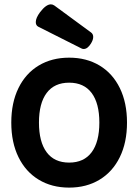

<svg xmlns="http://www.w3.org/2000/svg" viewBox="-20 -857 640 888"><path d="M400.9 -707Q411.1 -699.7 411.1 -686Q411.1 -672.4 400.4 -655.3Q384.8 -630.4 367.2 -630.4Q360.8 -630.4 356 -633.3L157.2 -733.4Q145.5 -739.3 145.5 -754.9Q145.5 -773.9 165 -800.3Q192.9 -836.9 215.3 -836.9Q223.6 -836.9 231.4 -831.5ZM567.4 -290Q567.4 -198.2 534.2 -130.4Q501 -62.5 440.4 -25.9Q379.9 10.7 299.8 10.7Q219.7 10.7 159.2 -25.9Q98.6 -62.5 65.4 -130.4Q32.2 -198.2 32.2 -290Q32.2 -381.8 65.4 -449.7Q98.6 -517.6 159.2 -554Q219.7 -590.3 299.8 -590.3Q379.9 -590.3 440.4 -554Q501 -517.6 534.2 -449.7Q567.4 -381.8 567.4 -290ZM160.2 -290Q160.2 -200.7 195.8 -152.8Q231.4 -105 299.8 -105Q368.2 -105 403.8 -152.8Q439.5 -200.7 439.5 -290Q439.5 -379.4 403.8 -427Q368.2 -474.6 299.8 -474.6Q231.4 -474.6 195.8 -427Q160.2 -379.4 160.2 -290Z"/></svg>

Font: Courier Prime Sans
Style: Bold
Weight: 700
Designer: Alan Dague-Greene
Foundry: Quote-Unquote Apps
Version: Version 3.020